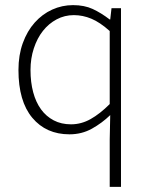

<svg xmlns="http://www.w3.org/2000/svg" viewBox="-20 -512 584 749"><path d="M408 217V32L410 -63Q378 -32 338.5 -10Q299 12 251 12Q160 12 106 -52.5Q52 -117 52 -239Q52 -297 69 -344Q86 -391 115.5 -424Q145 -457 183.5 -474.5Q222 -492 265 -492Q309 -492 341.5 -477Q374 -462 408 -436H410L415 -480H452V217ZM257 -27Q297 -27 333.5 -47.5Q370 -68 408 -106V-391Q370 -425 336.5 -439Q303 -453 268 -453Q232 -453 201 -436.5Q170 -420 147.5 -391.5Q125 -363 112 -323.5Q99 -284 99 -239Q99 -191 109.5 -152Q120 -113 140 -85.5Q160 -58 189.5 -42.5Q219 -27 257 -27Z"/></svg>

Font: TypoPRO Source Sans Pro
Style: Regular
Weight: 300
Designer: Paul D. Hunt
Foundry: Adobe Systems Incorporated
Version: Version 2.020;PS 2.000;hotconv 1.0.86;makeotf.lib2.5.63406